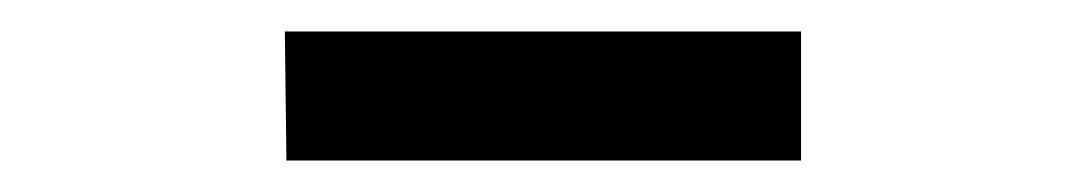

<svg xmlns="http://www.w3.org/2000/svg" viewBox="-20 -784 690 122"><path d="M162 -682H489V-764H161Z"/></svg>

Font: GenEiGothic-pro-SemiBold
Style: Regular
Weight: 500
Designer: Ryoko NISHIZUKA (kana & ideographs); Paul D. Hunt (Latin, Greek & Cyrillic); Wenlong ZHANG (bopomofo); Sandoll Communica
Foundry: Adobe Systems Incorporated; o_tamon
Version: Version 1.000.140830